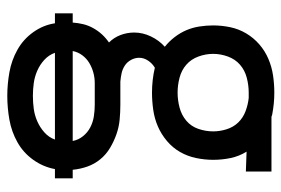

<svg xmlns="http://www.w3.org/2000/svg" viewBox="-146 -432 791 540"><g transform="rotate(90 250.0 -162.5)"><path d="M250 213Q284 213 317.5 207Q351 201 380.5 184.5Q410 168 430 140Q450 112 456 79H482V29H458Q456 8 449 -12Q442 -32 428.5 -48.5Q415 -65 396.5 -76Q378 -87 358 -94Q338 -101 317 -103Q296 -105 275 -105H225Q223 -105 220 -105Q217 -105 215 -105Q214 -105 212.5 -105Q211 -105 210 -105Q198 -106 186.5 -108.5Q175 -111 165 -117.5Q155 -124 149 -135Q143 -146 143 -158Q143 -171 151 -183Q159 -195 171 -202Q188 -198 205.5 -196Q223 -194 241 -194Q265 -194 289.5 -197.5Q314 -201 336 -210.5Q358 -220 377 -236Q396 -252 408 -273Q420 -294 425 -318Q430 -342 430 -366Q430 -391 425 -415Q420 -439 407 -460L463 -458V-530H309L303 -532Q287 -535 272 -536.5Q257 -538 241 -538Q217 -538 193 -534.5Q169 -531 146.5 -521.5Q124 -512 105.5 -496Q87 -480 74.5 -459Q62 -438 57 -414Q52 -390 52 -366Q52 -347 55 -327.5Q58 -308 65.5 -290.5Q73 -273 85 -257.5Q97 -242 112 -230Q94 -214 83 -191Q72 -168 72 -144Q72 -124 79 -105.5Q86 -87 100 -73Q87 -64 77 -53Q67 -42 59.5 -28.5Q52 -15 48.5 -0.5Q45 14 44 29H18V79H46Q51 112 71 140Q91 168 120.5 184.5Q150 201 183.5 207Q217 213 250 213ZM124 29Q127 14 136 2Q145 -10 157.5 -17.5Q170 -25 184.5 -29Q199 -33 214 -33Q217 -33 220 -33Q223 -33 225 -33H275Q291 -33 307.5 -30.5Q324 -28 338.5 -20.5Q353 -13 363.5 0Q374 13 377 29ZM250 141Q232 141 214 138.5Q196 136 179 128.5Q162 121 148.5 108.5Q135 96 129 79H373Q367 96 353 108.5Q339 121 322 128.5Q305 136 287 138.5Q269 141 250 141ZM241 -266Q220 -266 199 -271.5Q178 -277 162.5 -290.5Q147 -304 139.5 -324.5Q132 -345 132 -366Q132 -387 139.5 -407.5Q147 -428 162.5 -441.5Q178 -455 199 -460.5Q220 -466 241 -466H256Q275 -464 293.5 -457Q312 -450 325 -436.5Q338 -423 344 -404Q350 -385 350 -366Q350 -345 343 -324.5Q336 -304 320 -290.5Q304 -277 283 -271.5Q262 -266 241 -266Z"/></g></svg>

Font: Iosevka SS09
Style: Regular
Weight: 400
Monospace: yes
Designer: Belleve Invis
Foundry: Belleve Invis
Version: Version 5.2.1; ttfautohint (v1.8.3)